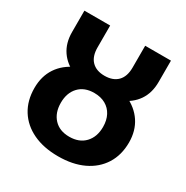

<svg xmlns="http://www.w3.org/2000/svg" viewBox="-171 -884 1002 1036"><g transform="rotate(30 330.0 -366.0)"><path d="M329.3 9.8Q239.4 9.8 173.4 -21.4Q107.4 -52.6 71.3 -110.2Q35.3 -167.8 35.3 -246.6Q35.3 -319.3 70.4 -372.4Q105.6 -425.5 171.5 -454.9Q237.3 -484.3 329.2 -484.3Q421.5 -484.3 487.6 -454.9Q553.7 -425.5 589.2 -372.1Q624.6 -318.7 624.6 -246.4Q624.6 -168 588.3 -110.3Q551.9 -52.6 485.8 -21.4Q419.7 9.8 329.3 9.8ZM329.1 -111.8Q390.7 -111.8 426 -149.1Q461.3 -186.5 461.3 -248.5Q461.3 -290 445.4 -320.3Q429.6 -350.7 399.9 -367.5Q370.2 -384.3 329.3 -384.3Q268 -384.3 233.3 -347.1Q198.6 -310 198.6 -248.2Q198.6 -186.5 233.3 -149.1Q268 -111.8 329.1 -111.8ZM329.3 -395Q246 -395 185.8 -420Q125.6 -445 92.9 -492.9Q60.3 -540.8 60.3 -608.9V-742H220.8V-605.9Q220.8 -550.1 249.3 -520.9Q277.8 -491.8 329.4 -491.8Q381.5 -491.8 410.3 -520.9Q439 -550.1 439 -605.9V-742H599.6V-608.9Q599.6 -540.8 566.9 -493Q534.1 -445.2 473.6 -420.1Q413.1 -395 329.3 -395Z"/></g></svg>

Font: Montserrat Thin
Style: Regular
Weight: 100
Designer: Julieta Ulanovsky
Foundry: Julieta Ulanovsky
Version: Version 9.000